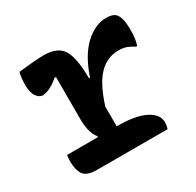

<svg xmlns="http://www.w3.org/2000/svg" viewBox="-125 -691 850 832"><g transform="rotate(-30 300.0 -275.5)"><path d="M56 -121H209L211 -125Q183 -157 183 -227V-436L178 -439Q149 -415 128 -406Q107 -397 95 -397Q78 -397 64 -416Q50 -435 50 -475Q50 -510 57 -536Q86 -539 122 -542.5Q158 -546 183 -546Q254 -546 279 -503.5Q304 -461 304 -361H309Q341 -456 392 -503.5Q443 -551 499 -551Q530 -551 544 -538Q555 -527 560 -506Q565 -485 565 -450Q565 -408 555 -378H549Q532 -389 515.5 -395.5Q499 -402 473 -402Q418 -402 376.5 -360Q335 -318 304 -220V-121H305Q400 -121 447 -96Q494 -71 494 -33Q494 -17 489 0H137Q85 0 69 -24Q53 -48 53 -91Q53 -106 56 -121Z"/></g></svg>

Font: Recursive Mn Csl St SmB
Style: Regular
Weight: 600
Monospace: yes
Version: Version 1.079;hotconv 1.0.112;makeotfexe 2.5.65598; ttfautoh